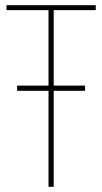

<svg xmlns="http://www.w3.org/2000/svg" viewBox="-20 -720 394 740"><path d="M46 -370V-390H167V-681H5V-700H349V-681H187V-390H308V-370H187V0H167V-370Z"/></svg>

Font: Georama SemiCondensed Thin
Style: Regular
Weight: 100
Width: 4
Designer: Jean-Baptiste Levee
Foundry: Production Type
Version: Version 1.000